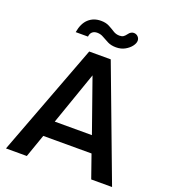

<svg xmlns="http://www.w3.org/2000/svg" viewBox="-152 -963 951 1073"><g transform="rotate(20 323.5 -426.0)"><path d="M8 0 260 -668H388L639 0H515L467 -137H180L132 0ZM213 -234H434L323 -549ZM392 -741Q363 -741 342 -751.5Q321 -762 304 -772Q287 -782 267 -782Q249 -782 238 -772.5Q227 -763 225 -744H152Q161 -798 190.5 -825Q220 -852 264 -852Q293 -852 313 -841.5Q333 -831 350 -820Q367 -809 388 -809Q403 -809 411.5 -815Q420 -821 428 -832Q435 -842 443 -846.5Q451 -851 459 -851Q474 -851 484 -841Q494 -831 494 -817Q494 -802 481 -784.5Q468 -767 445 -754Q422 -741 392 -741Z"/></g></svg>

Font: Atkinson Hyperlegible Next Medium
Style: Regular
Weight: 500
Designer: Elliott Scott, Megan Eiswerth, Linus Boman, Theodore Petrosky, Letters from Sweden
Foundry: Applied Design Works, Letters from Sweden
Version: Version 2.001